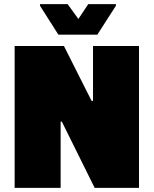

<svg xmlns="http://www.w3.org/2000/svg" viewBox="-20 -911 745 931"><path d="M51 0V-688H290L424 -422H431V-688H654V0H439L280 -321H274V0ZM263 -743 174 -883V-891H308L360 -819L408 -891H542V-883L452 -743Z"/></svg>

Font: Saira Black
Style: Regular
Weight: 900
Designer: Hector Gatti with collaboration of the Omnibus-Type team
Foundry: Omnibus-Type
Version: Version 1.100; ttfautohint (v1.8.3)